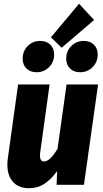

<svg xmlns="http://www.w3.org/2000/svg" viewBox="-20 -980 546 1018"><path d="M19 -108Q19 -125 22 -144L76 -532H243L193 -171Q192 -164 192 -154Q192 -124 214 -124Q245 -124 285 -191L333 -532H500L425 0H280L283 -73Q252 -30 216 -6Q180 18 134 18Q79 18 49 -15.5Q19 -49 19 -108ZM479 -874 307 -727 250 -782 399 -960ZM100 -669Q100 -709 127 -736Q154 -763 193 -763Q227 -763 247 -743Q267 -723 267 -691Q267 -651 240 -624Q213 -597 174 -597Q140 -597 120 -617Q100 -637 100 -669ZM331 -669Q331 -709 358 -736Q385 -763 424 -763Q458 -763 478 -743Q498 -723 498 -691Q498 -651 471 -624Q444 -597 405 -597Q371 -597 351 -617Q331 -637 331 -669Z"/></svg>

Font: Fira Sans Condensed ExtraBold
Style: Italic
Weight: 800
Width: 3
Italic angle: -8°
Designer: bBox Type GmbH & Carrois Corporate GbR & Edenspiekermann AG
Foundry: bBox Type GmbH & Carrois Corporate GbR & Edenspiekermann AG
Version: Version 4.301